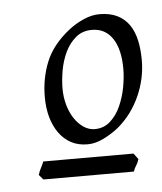

<svg xmlns="http://www.w3.org/2000/svg" viewBox="-35 -636 323 382"><g transform="rotate(-5 126.5 -445.0)"><path d="M214.8 -491.2Q214.8 -530.8 200.2 -552.5Q185.5 -574.2 159.2 -574.2Q140.1 -574.2 127 -563.2Q113.8 -552.2 105.7 -535.4Q97.7 -518.6 94.2 -499Q90.8 -479.5 90.8 -462.9Q90.8 -445.8 95.2 -430.2Q99.6 -414.6 107.4 -402.8Q115.2 -391.1 125.7 -384Q136.2 -377 147.9 -377Q166 -377 179 -388.7Q191.9 -400.4 199.7 -418Q207.5 -435.5 211.2 -455.3Q214.8 -475.1 214.8 -491.2ZM229 -310.1Q226.6 -302.2 223.4 -297.6Q220.2 -293 217.8 -286.1H37.1L28.8 -295.9Q31.2 -303.7 34.2 -309.1Q37.1 -314.5 40 -321.8H220.2ZM252.9 -504.9Q252.9 -487.3 249 -469.2Q245.1 -451.2 237.5 -434.3Q230 -417.5 218.8 -402.3Q207.5 -387.2 192.9 -375Q178.7 -363.8 162.6 -356Q146.5 -348.1 130.9 -348.1Q112.3 -348.1 98.1 -355.7Q84 -363.3 74.2 -377Q64.5 -390.6 59.3 -408.9Q54.2 -427.2 54.2 -449.2Q54.2 -486.3 67.4 -519Q80.6 -551.8 115.2 -579.1Q128.4 -589.4 144.8 -596.7Q161.1 -604 176.8 -604Q197.8 -604 212.4 -596.7Q227.1 -589.4 236.1 -576.2Q245.1 -563 249 -544.9Q252.9 -526.9 252.9 -504.9Z"/></g></svg>

Font: Gentium Plus Eur
Style: Italic
Weight: 400
Italic angle: -8°
Designer: J. Victor Gaultney, Annie Olsen, Iska Routamaa, Becca Hirsbrunner
Foundry: SIL International
Version: Version 5.000